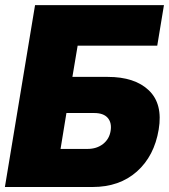

<svg xmlns="http://www.w3.org/2000/svg" viewBox="-23 -748 677 768"><path d="M-3.4 0 117.2 -727.5H632.8L606 -565.4H287.6L266.6 -440.4H408.2Q516.1 -440.4 572.5 -386.5Q628.9 -332.5 611.8 -230Q594.2 -124 524.7 -62Q455.1 0 347.2 0ZM219.2 -152.3H326.7Q363.8 -152.3 388.9 -171.9Q414.1 -191.4 419.4 -224.1Q424.8 -256.8 408 -276.4Q391.1 -295.9 354 -295.9H242.7Z"/></svg>

Font: Inter Display Black
Style: Italic
Weight: 900
Italic angle: -9.39999°
Designer: Rasmus Andersson
Foundry: rsms
Version: Version 4.000;git-a52131595